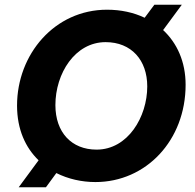

<svg xmlns="http://www.w3.org/2000/svg" viewBox="-20 -755 824 811"><path d="M383 14C597 14 764 -162 764 -397C764 -494 728 -573 669 -628L748 -735H632L591 -680C545 -702 491 -714 432 -714C211 -714 52 -526 52 -309C52 -208 88 -131 143 -78L59 36H174L218 -24C268 1 325 14 383 14ZM388 -123C282 -123 214 -196 214 -311C214 -445 297 -577 426 -577C535 -577 602 -501 602 -390C602 -261 520 -123 388 -123Z"/></svg>

Font: Fixel Display
Style: Bold Italic
Weight: 700
Italic angle: -10°
Designer: AlfaBravo + MacPaw
Foundry: Kyrylo Tkachov, Marchela Mozhyna, Serhii Makarenko, Maria Weinstein, Zakhar Kryvoshyya
Version: Version 1.210;Glyphs 3.2 (3217)